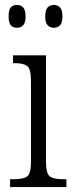

<svg xmlns="http://www.w3.org/2000/svg" viewBox="-20 -761 300 781"><path d="M21 0V-32H37Q75 -32 90.5 -43.5Q106 -55 106 -103V-431Q106 -479 91.5 -491.5Q77 -504 41 -504H33V-536H167V-106Q167 -56 182 -44Q197 -32 236 -32H250V0ZM199 -648Q184 -648 174 -658Q164 -668 164 -694Q164 -721 174 -731Q184 -741 199 -741Q214 -741 224 -731Q234 -721 234 -694Q234 -668 224 -658Q214 -648 199 -648ZM49 -648Q33 -648 24 -658Q15 -668 15 -694Q15 -721 24 -731Q33 -741 49 -741Q64 -741 74 -731Q84 -721 84 -694Q84 -668 74 -658Q64 -648 49 -648Z"/></svg>

Font: Noto Serif Condensed Light
Style: Regular
Weight: 300
Width: 3
Designer: Monotype Design Team
Foundry: Monotype Imaging Inc.
Version: Version 2.013